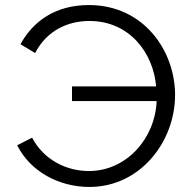

<svg xmlns="http://www.w3.org/2000/svg" viewBox="-20 -734 755 760"><path d="M334 6C535 6 673 -173 673 -358C673 -534 548 -714 332 -714C199 -714 111 -650 61 -559L119 -524C165 -613 248 -651 334 -651C493 -651 587 -524 598 -392H265V-334H600C594 -185 480 -57 332 -57C244 -57 154 -100 107 -189L48 -159C100 -55 213 6 334 6Z"/></svg>

Font: FIGSv2-sans-serif
Style: Regular
Weight: 400
Designer: Matt McInerney, Pablo Impallari, Rodrigo Fuenzalida,Mirko Velimirovic
Foundry: Matt McInerney, Pablo Impallari, Rodrigo Fuenzalida
Version: Version 4.021;hotconv 1.0.109;makeotfexe 2.5.65596